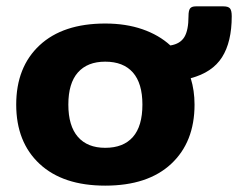

<svg xmlns="http://www.w3.org/2000/svg" viewBox="-20 -569 750 604"><path d="M31 -240Q31 -358 104.5 -426.5Q178 -495 311 -495Q376 -495 428 -477Q480 -459 516 -426Q547 -431 560 -452.5Q573 -474 573 -518Q573 -536 578 -542.5Q583 -549 596 -549H683Q698 -549 703.5 -542.5Q709 -536 709 -518Q709 -437 678.5 -389Q648 -341 580 -323Q592 -284 592 -240Q592 -122 518.5 -53.5Q445 15 311 15Q178 15 104.5 -53.5Q31 -122 31 -240ZM428 -240Q428 -307 398 -341Q368 -375 311 -375Q255 -375 225 -341Q195 -307 195 -240Q195 -173 225 -138.5Q255 -104 311 -104Q368 -104 398 -138Q428 -172 428 -240Z"/></svg>

Font: Mitr Medium
Style: Regular
Weight: 500
Designer: Thanarat Vachiruckul
Foundry: Cadson Demak
Version: Version 1.002